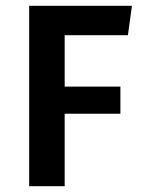

<svg xmlns="http://www.w3.org/2000/svg" viewBox="-20 -645 495 665"><path d="M204 0H81V-625H437L423 -523H204V-345H397V-251H204Z"/></svg>

Font: Changa Medium
Style: Regular
Weight: 500
Designer: Eduardo Rodriguez Tunni
Foundry: Eduardo Rodriguez Tunni
Version: Version 2.002; ttfautohint (v1.5) -l 8 -r 50 -G 150 -x 14 -H